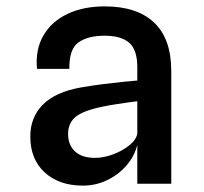

<svg xmlns="http://www.w3.org/2000/svg" viewBox="-20 -576 640 602"><path d="M240 6Q165 6 120 -35.5Q75 -77 75 -148Q75 -208.5 114.5 -248Q154 -287.5 232 -301.5Q269 -308 305.2 -312.5Q341.5 -317 369.8 -319.8Q398 -322.5 410.5 -323.5V-365.5Q410.5 -419.5 385.2 -441.8Q360 -464 308 -464Q256 -464 226.2 -443.2Q196.5 -422.5 197.5 -360H96Q90.5 -420.5 116 -464.5Q141.5 -508.5 191.2 -532.2Q241 -556 308.5 -556Q409.5 -556 463.2 -505.2Q517 -454.5 517 -353V0H410.5V-121.5Q401 -85 375.8 -56.2Q350.5 -27.5 315.2 -10.8Q280 6 240 6ZM278 -81Q305 -81 334 -91.8Q363 -102.5 384.8 -119.8Q406.5 -137 410.5 -156.5V-258.5Q403.5 -258 384.5 -255.2Q365.5 -252.5 344 -249.2Q322.5 -246 306 -242.5Q243 -230 218.2 -210.5Q193.5 -191 193.5 -156Q193.5 -121.5 215.2 -101.2Q237 -81 278 -81Z"/></svg>

Font: Spline Sans Mono Medium
Style: Regular
Weight: 500
Monospace: yes
Version: Version 1.004